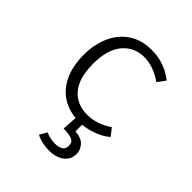

<svg xmlns="http://www.w3.org/2000/svg" viewBox="-211 -662 1022 1022"><g transform="rotate(45 300.0 -151.0)"><path d="M334.5 -47Q376.5 -47 412.2 -60Q448 -73 477 -93.5L509.5 -51.5Q475 -22.5 427 -6.2Q379 10 337 10Q260.5 10 207.2 -23.2Q154 -56.5 126.2 -117.5Q98.5 -178.5 98.5 -260.5Q98.5 -338.5 126.2 -400.5Q154 -462.5 207.2 -498.5Q260.5 -534.5 337.5 -534.5Q385 -534.5 428.2 -519.5Q471.5 -504.5 508 -475L475 -430.5Q439.5 -455 404.8 -467.2Q370 -479.5 334.5 -479.5Q262 -479.5 214.8 -424.5Q167.5 -369.5 167.5 -260.5Q167.5 -187 189 -139.8Q210.5 -92.5 248.2 -69.8Q286 -47 334.5 -47ZM385.5 139Q385.5 110 362.2 101.8Q339 93.5 300.5 93.5L307.5 -16H356V59.5Q404.5 63 425 87.5Q445.5 112 445.5 138.5Q445.5 171 428.8 191.5Q412 212 386 221.8Q360 231.5 331.5 231.5Q303 231.5 276.5 225.8Q250 220 231 209L255 167.5Q269 175 288 179Q307 183 323.5 183Q350.5 183 368 173Q385.5 163 385.5 139Z"/></g></svg>

Font: Fira Code Light Light
Style: Regular
Weight: 300
Monospace: yes
Version: Version 5.002